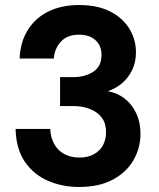

<svg xmlns="http://www.w3.org/2000/svg" viewBox="-20 -732 631 764"><path d="M295 12Q227 12 170 -13Q113 -38 78.5 -89Q44 -140 42 -219H180Q181 -187 194.5 -161Q208 -135 234 -120Q260 -105 296 -105Q330 -105 354 -118.5Q378 -132 390 -154.5Q402 -177 402 -206Q402 -240 386 -262.5Q370 -285 340 -297.5Q310 -310 271 -310H219V-425H271Q318 -425 351 -446.5Q384 -468 384 -513Q384 -550 360 -572Q336 -594 295 -594Q248 -594 222.5 -566.5Q197 -539 194 -499H58Q61 -566 91.5 -614Q122 -662 174 -687Q226 -712 295 -712Q368 -712 418 -686.5Q468 -661 494.5 -618Q521 -575 521 -524Q521 -483 505 -451.5Q489 -420 464 -399.5Q439 -379 409 -369Q448 -362 477 -339Q506 -316 522.5 -280.5Q539 -245 539 -200Q539 -143 511 -94.5Q483 -46 428.5 -17Q374 12 295 12Z"/></svg>

Font: DM Sans 28pt ExtraBold
Style: Regular
Weight: 800
Version: Version 4.004;gftools[0.9.30]